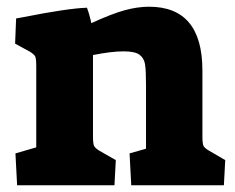

<svg xmlns="http://www.w3.org/2000/svg" viewBox="-20 -553 700 572"><path d="M26 -96 88 -114V-356Q88 -378 85 -384.5Q82 -391 69 -399L25 -423L28 -498L50 -502Q181 -528 239 -530Q247 -509 252 -484Q313 -512 351.5 -522.5Q390 -533 424 -533Q583 -533 583 -343V-147Q583 -126 586 -119Q589 -112 603 -104L651 -76L647 -1H371L366 -96L415 -110V-299Q415 -344 412 -362Q409 -380 395.5 -390Q382 -400 348 -400Q312 -400 257 -389V-147Q257 -126 260 -119Q263 -112 276 -104L325 -76L321 -1H31Z"/></svg>

Font: Suez One
Style: Regular
Weight: 400
Version: Version 1.000